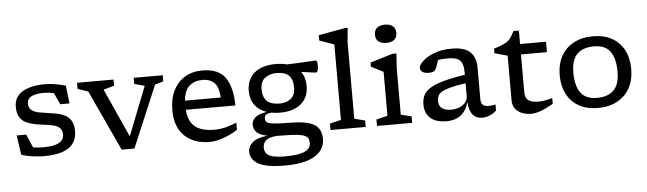

<svg xmlns="http://www.w3.org/2000/svg" viewBox="-55 -966 4786 1421"><g transform="rotate(-5 2338.0 -255.0)"><path d="M292 -522Q329.5 -522 365.5 -516.2Q401.5 -510.5 446.5 -497.5L461.5 -364.5H393L353.5 -450.5Q313.5 -459 280.5 -459Q155 -459 155 -391.5Q155 -357 176 -340.8Q197 -324.5 231.8 -318Q266.5 -311.5 307.5 -306Q338.5 -302 369.8 -295.2Q401 -288.5 427.2 -273.8Q453.5 -259 469.2 -231Q485 -203 485 -157Q485 8 239.5 8Q199.5 8 151.8 1.2Q104 -5.5 73 -18L51.5 -162.5H122.5L165 -63.5Q184 -60.5 204 -59.2Q224 -58 242.5 -58Q394 -58 394 -140Q394 -171 377.2 -187.5Q360.5 -204 333.2 -211.2Q306 -218.5 273.8 -222Q241.5 -225.5 210.5 -230.5Q169.5 -237.5 136 -251.2Q102.5 -265 83 -294Q63.5 -323 63.5 -375Q63.5 -447 124.5 -484.5Q185.5 -522 292 -522Z M1105 -448.5 911.5 10H816.5L608 -440L530.5 -466.5V-512H802V-466.5L722 -444L885 -83L1028 -446L951.5 -466.5V-512H1167.5V-466.5Z M1461 -522Q1582.5 -522 1632.5 -449.5Q1682.5 -377 1683.5 -242.5H1315Q1322 -155 1370.5 -116Q1419 -77 1512 -77Q1561.5 -77 1603.2 -89Q1645 -101 1679.5 -115V-62Q1629.5 -29.5 1573 -9.8Q1516.5 10 1471 10Q1354 10 1284.8 -56.5Q1215.5 -123 1215.5 -249Q1215.5 -332.5 1246 -393.8Q1276.5 -455 1331.8 -488.5Q1387 -522 1461 -522ZM1458.5 -452Q1396 -452 1359 -418.5Q1322 -385 1315 -310.5H1580.5Q1577 -387.5 1545 -419.8Q1513 -452 1458.5 -452Z M2008 -160.5Q1973 -160.5 1942.5 -166.5Q1916.5 -163.5 1904.5 -155Q1892.5 -146.5 1892.5 -127Q1892.5 -114.5 1897.8 -105.5Q1903 -96.5 1920.8 -91Q1938.5 -85.5 1975 -83Q2011.5 -80.5 2074 -80Q2199.5 -79.5 2253.5 -47.8Q2307.5 -16 2307.5 61Q2307.5 141 2232.5 186.8Q2157.5 232.5 2012.5 232.5Q1872.5 232.5 1813.8 198.8Q1755 165 1755 106.5Q1755 70 1788.2 39.8Q1821.5 9.5 1900 1Q1842 -10 1820.2 -33.8Q1798.5 -57.5 1798.5 -91Q1798.5 -119.5 1823.8 -142.2Q1849 -165 1909.5 -175Q1853 -194 1822.2 -236.5Q1791.5 -279 1791.5 -341Q1791.5 -426.5 1848.5 -474.2Q1905.5 -522 2008 -522Q2052.5 -522 2089.5 -512Q2133 -513 2176.8 -515.2Q2220.5 -517.5 2254.5 -519.8Q2288.5 -522 2303 -522Q2317 -522 2317 -488Q2317 -464 2312.8 -448.8Q2308.5 -433.5 2303 -433.5Q2291 -433.5 2268 -436.8Q2245 -440 2190 -447.5Q2221.5 -404 2221.5 -341Q2221.5 -256 2165 -208.2Q2108.5 -160.5 2008 -160.5ZM2012 -228Q2060.5 -228 2094.2 -254Q2128 -280 2128 -338Q2128 -397.5 2099.2 -426.2Q2070.5 -455 2007 -455Q1957 -455 1922 -429Q1887 -403 1887 -345Q1887 -286 1917 -257Q1947 -228 2012 -228ZM1865.5 86Q1865.5 128.5 1899.8 146.8Q1934 165 2014.5 165Q2117.5 165 2162.8 144.5Q2208 124 2208 81.5Q2208 63.5 2202 50Q2196 36.5 2177 27.5Q2158 18.5 2119.8 14Q2081.5 9.5 2017 9.5Q1991.5 9.5 1969 8.5Q1909 13.5 1887.2 34.5Q1865.5 55.5 1865.5 86Z M2551.5 -68 2630.5 -48V0H2369V-48L2452.5 -68V-628.5Q2446 -631 2427.5 -637.5Q2409 -644 2386 -652.2Q2363 -660.5 2343.5 -667.5V-707L2540.5 -742H2561.5L2551.5 -639Z M2837.5 -606Q2802 -606 2780 -622.8Q2758 -639.5 2758 -674Q2758 -708.5 2780 -725.2Q2802 -742 2837.5 -742Q2873 -742 2895 -725.2Q2917 -708.5 2917 -674Q2917 -639.5 2895 -622.8Q2873 -606 2837.5 -606ZM2904 -522 2897 -410V-68L2976 -48V0H2714.5V-48L2798 -68V-395Q2792.5 -398 2776.8 -406Q2761 -414 2742 -423.5Q2723 -433 2707.5 -441V-471.5L2875 -522Z M3496.5 7.5Q3452 7.5 3426.2 -23Q3400.5 -53.5 3395.5 -119Q3382.5 -59.5 3340.2 -24.8Q3298 10 3230.5 10Q3153.5 10 3112 -26Q3070.5 -62 3070.5 -128Q3070.5 -164 3083.2 -192.8Q3096 -221.5 3130.5 -244.8Q3165 -268 3229 -286.5Q3293 -305 3395 -320.5V-343Q3395 -400.5 3370.8 -426.5Q3346.5 -452.5 3282.5 -452.5Q3260.5 -452.5 3242 -451.2Q3223.5 -450 3207 -447.5Q3202 -429.5 3197 -415.8Q3192 -402 3186 -388Q3177.5 -368.5 3164 -363.5Q3150.5 -358.5 3130 -358.5Q3099.5 -358.5 3083.5 -370.2Q3067.5 -382 3067.5 -398.5Q3067.5 -421.5 3098.5 -450.5Q3129.5 -479.5 3184.5 -500.8Q3239.5 -522 3311.5 -522Q3412.5 -522 3453 -480.2Q3493.5 -438.5 3493.5 -368V-131Q3493.5 -101 3508.2 -88.2Q3523 -75.5 3550.5 -75.5Q3562 -75.5 3575 -77.2Q3588 -79 3602 -82V-37Q3578 -14.5 3550 -3.5Q3522 7.5 3496.5 7.5ZM3180.5 -145.5Q3180.5 -72 3272.5 -72Q3324 -72 3359.5 -97.8Q3395 -123.5 3395 -162.5V-258Q3324.5 -247.5 3281.8 -236.2Q3239 -225 3217.2 -212Q3195.5 -199 3188 -182.8Q3180.5 -166.5 3180.5 -145.5Z M3822 -156Q3822 -111 3846 -93.2Q3870 -75.5 3921.5 -75.5Q3964 -75.5 4024.5 -92.5V-50Q3965 -16 3927 -3Q3889 10 3858.5 10Q3802.5 10 3762.8 -18.5Q3723 -47 3723 -105V-434L3627 -460.5V-494Q3678 -510 3705.5 -523.8Q3733 -537.5 3749 -557.5Q3765 -577.5 3782 -612H3822V-512H4015V-434.5H3822Z M4355 10Q4273.5 10 4215 -22.8Q4156.5 -55.5 4125.2 -115.5Q4094 -175.5 4094 -256Q4094 -337 4126.8 -396.8Q4159.5 -456.5 4220.2 -489.2Q4281 -522 4364.5 -522Q4446 -522 4504.5 -489.2Q4563 -456.5 4594.2 -396.8Q4625.5 -337 4625.5 -256Q4625.5 -175 4592.8 -115.2Q4560 -55.5 4499.2 -22.8Q4438.5 10 4355 10ZM4354 -65Q4437.5 -65 4480.2 -108.5Q4523 -152 4523 -244Q4523 -345 4485 -396Q4447 -447 4365.5 -447Q4282.5 -447 4239.5 -403.8Q4196.5 -360.5 4196.5 -268Q4196.5 -167 4234.5 -116Q4272.5 -65 4354 -65Z"/></g></svg>

Font: Newsreader Caption
Style: Regular
Weight: 400
Designer: Hugues Gentile
Foundry: Production Type
Version: Version 1.001